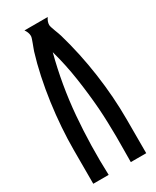

<svg xmlns="http://www.w3.org/2000/svg" viewBox="-180 -735 636 785"><g transform="rotate(-30 138.0 -342.0)"><path d="M139.2 -548.8Q104 -414.6 92.5 -276.9Q81.1 -139.2 86.4 0H13.7V-160.2Q13.7 -210 17.6 -265.4Q21.5 -320.8 29.3 -377.2Q37.1 -433.6 48.6 -487.8Q60.1 -542 74.7 -589.4Q76.2 -594.2 79.6 -603Q83 -611.8 86.4 -621.1Q89.8 -630.4 92.5 -638.4Q95.2 -646.5 95.2 -650.9Q95.2 -660.2 91.8 -668.5Q88.4 -676.8 83.5 -683.6H193.4Q188.5 -676.8 185.3 -668.7Q182.1 -660.6 182.1 -652.3Q182.1 -647.9 184.8 -639.6Q187.5 -631.3 190.9 -622.1Q194.3 -612.8 197.8 -603.8Q201.2 -594.7 202.6 -589.4Q232.4 -486.8 248 -376.7Q263.7 -266.6 263.7 -160.2V0H190.9Q190.9 -29.8 191.4 -60.1Q191.9 -90.3 191.7 -121.8Q191.4 -153.3 190.4 -186.3Q189.5 -219.2 187 -254.9Q181.2 -329.1 170.2 -403.1Q159.2 -477.1 139.2 -548.8Z"/></g></svg>

Font: XAYAX
Style: Regular
Weight: 400
Designer: Peter Wiegel
Foundry: Peter Wiegel
Version: Version 1.000 2009 initial release